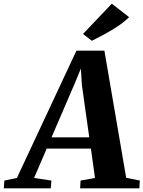

<svg xmlns="http://www.w3.org/2000/svg" viewBox="-98 -1020 777 1040"><path d="M-77.5 0 -74.5 -42 -6.5 -56 316 -745.5H467.5L585.5 -57L659.5 -42L657 0H336L338.5 -42L416.5 -56L394.5 -215H155L86.5 -56L180.5 -42L177 0ZM181 -276H385.5L345.5 -559.5L340 -648.5L307.5 -569.5ZM399.5 -799 351.5 -836 507.5 -1000 601.5 -927Q570.5 -897.5 534.2 -874Q498 -850.5 463 -832Q428 -813.5 399.5 -799Z"/></svg>

Font: Merriweather 48pt ExtraBold
Style: Italic
Weight: 800
Italic angle: -7.8°
Version: Version 2.101